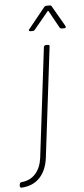

<svg xmlns="http://www.w3.org/2000/svg" viewBox="-122 -733 426 977"><g transform="rotate(-5 91.0 -244.5)"><path d="M-61 201 -60 193Q-58 183 -49 183Q-6 179 21 149.5Q48 120 55 69L123 -491Q125 -501 134 -501H144Q154 -501 152 -491L84 69Q76 134 41 171Q6 208 -52 211Q-61 211 -61 201ZM58 -590 142 -694Q147 -700 155 -700H170Q179 -700 181 -694L241 -590L243 -585Q243 -578 234 -578H222Q215 -578 211 -584L163 -671Q162 -673 160 -673Q158 -673 157 -671L85 -584Q81 -578 73 -578H62Q56 -578 54.5 -582Q53 -586 58 -590Z"/></g></svg>

Font: Barlow Semi Condensed Thin
Style: Italic
Weight: 250
Width: 4
Italic angle: -7°
Designer: Jeremy Tribby
Foundry: Tribby Type
Version: Version 1.408